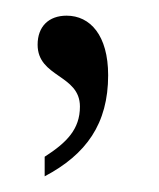

<svg xmlns="http://www.w3.org/2000/svg" viewBox="-20 -667 203 245"><path d="M37 -442C90 -470 118 -509 118 -571C118 -622 95 -647 65 -647C42 -647 28 -633 28 -610C28 -568 82 -572 82 -531C82 -502 65 -485 37 -467Z"/></svg>

Font: Noto Serif Hebrew SemiCondensed ExtraLight
Style: Regular
Weight: 200
Width: 4
Designer: Monotype Design Team
Foundry: Monotype Imaging Inc.
Version: Version 2.004